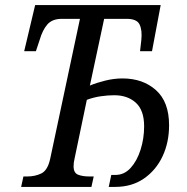

<svg xmlns="http://www.w3.org/2000/svg" viewBox="-20 -734 736 754"><path d="M63 0 72 -41H87Q118 -41 142.5 -53Q167 -65 177 -110L294 -660H223Q185 -660 166 -638Q147 -616 136 -578L121 -533H75L118 -714H611L577 -533H530L535 -577Q539 -616 528 -638Q517 -660 478 -660H389L333 -398Q359 -409 393.5 -417.5Q428 -426 461 -426Q541 -426 592.5 -380Q644 -334 644 -242Q644 -175 618.5 -120.5Q593 -66 545.5 -33Q498 0 432 0H407L417 -47H433Q468 -47 493 -74.5Q518 -102 532 -146Q546 -190 546 -238Q546 -301 513.5 -330.5Q481 -360 429 -360Q404 -360 376 -356Q348 -352 321 -342L273 -112Q269 -96 269 -81Q269 -55 286.5 -48Q304 -41 331 -41H348L339 0Z"/></svg>

Font: Noto Serif Condensed
Style: Italic
Weight: 400
Width: 3
Italic angle: -12°
Designer: Monotype Design Team
Foundry: Monotype Imaging Inc.
Version: Version 2.014; ttfautohint (v1.8.4.7-5d5b)